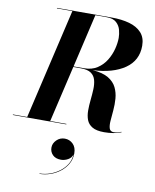

<svg xmlns="http://www.w3.org/2000/svg" viewBox="-151 -835 1030 1273"><g transform="rotate(10 364.0 -198.0)"><path d="M251.9 168.2Q251.9 139.4 274.7 117Q297.5 94.6 329.5 94.6Q361.9 94.6 384.9 117.2Q407.9 139.8 407.9 180.2Q407.9 218.6 390.1 250.4Q372.3 282.2 342.7 305.4Q313.1 328.6 276.9 341.2Q240.7 353.8 203.9 353.8V351Q238.7 351 273.3 339Q307.9 327 337.1 305.2Q366.3 283.4 384.5 253.4Q402.7 223.4 404.3 187Q397.9 211.4 374.9 224.2Q351.9 237 327.9 237Q291.5 237 271.7 217Q251.9 197 251.9 168.2ZM-37.5 -3.5H58.5L231.5 -746.5H127.5V-750H497.5Q563 -750 615 -735.5Q667 -721 697.2 -688Q727.5 -655 727.5 -600Q727.5 -501 647.8 -446Q568 -391 432.5 -384.5Q500.5 -379.5 538.8 -356.5Q577 -333.5 593.8 -299Q610.5 -264.5 613.5 -224.8Q616.5 -185 613 -146Q609.5 -107 607 -74.8Q604.5 -42.5 611 -23Q617.5 -3.5 640.5 -3.5Q653 -3.5 665.8 -6.8Q678.5 -10 691 -15L692.5 -12Q642.5 7.5 577.5 7.5Q525.5 7.5 497.8 -9Q470 -25.5 459.5 -53.2Q449 -81 449 -116Q449 -151 453 -188Q457 -225 458.5 -259.8Q460 -294.5 452.5 -322.5Q445 -350.5 421.8 -366.8Q398.5 -383 352.5 -383H302L213.5 -3.5H322.5V0H-37.5ZM462.5 -746.5H386.5L303 -387H372.5Q425.5 -387 462.2 -411Q499 -435 521.8 -472.5Q544.5 -510 554.8 -550.8Q565 -591.5 565 -625Q565 -649.5 557.8 -677.8Q550.5 -706 528.5 -726.2Q506.5 -746.5 462.5 -746.5Z"/></g></svg>

Font: Bodoni* 48pt
Style: Bold Italic
Weight: 700
Italic angle: -13°
Version: Version 2.3